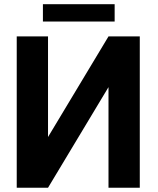

<svg xmlns="http://www.w3.org/2000/svg" viewBox="-20 -882 740 902"><path d="M205.6 -238.3 489.7 -710.9H636.7V0H489.7V-472.7L205.6 0H58.6V-710.9H205.6ZM518.6 -862.3V-780.8H181.6V-862.3Z"/></svg>

Font: RobotoDEMO
Style: Regular
Weight: 400
Designer: Christian Robertson
Foundry: Google
Version: Version 2.136